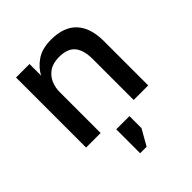

<svg xmlns="http://www.w3.org/2000/svg" viewBox="-211 -671 1027 1027"><g transform="rotate(-45 302.5 -157.5)"><path d="M70 0V-530H172V-441Q191 -481 234 -511Q277 -541 345 -541Q442 -541 491 -488.5Q540 -436 540 -335V0H430V-310Q430 -377 402 -411Q374 -445 310 -445Q264 -445 235.5 -425.5Q207 -406 193.5 -375.5Q180 -345 180 -310V0ZM253 226V45H353V136L302 226Z"/></g></svg>

Font: Golos Text Medium
Style: Regular
Weight: 500
Designer: A.Korolkova, Vitaly Kuzmin
Foundry: ParaType Ltd
Version: Version 2.004